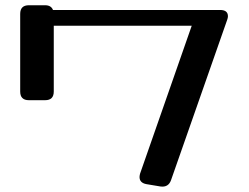

<svg xmlns="http://www.w3.org/2000/svg" viewBox="-20 -694 949 732"><path d="M185 -345Q185 -312 152 -312H90Q57 -312 57 -345V-641Q57 -674 90 -674H152Q175 -674 182 -656H819Q849 -656 849 -632Q849 -626 846 -618L632 -7Q622 21 592 17L538 8Q512 3 512 -19Q512 -22 512.5 -25Q513 -28 514 -32L711 -596H185Z"/></svg>

Font: Yusei Magic
Style: Regular
Weight: 400
Designer: Tanukizamurai
Foundry: Yusei Magic Project
Version: Version 1.200